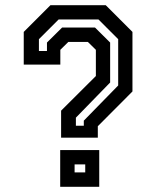

<svg xmlns="http://www.w3.org/2000/svg" viewBox="-20 -720 590 740"><path d="M215.5 -189.5V-293.5L349.5 -427V-528L318.5 -558.5H243.5L212.5 -528V-471H71.5V-597L174.5 -700H387.5L490.5 -597V-367.5L357 -233.5V-189.5ZM267.5 -55.5H308.5V-86.5H267.5ZM212 0V-141.5H362.5V0ZM272.5 -235.5H303V-255L435.5 -390.5V-569L359.5 -645H206L130 -569V-523.5H161V-556L219.5 -614H346L404.5 -556V-402L272.5 -266.5Z"/></svg>

Font: Tourney Thin SemiBold
Style: Regular
Weight: 600
Version: Version 1.015